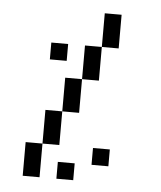

<svg xmlns="http://www.w3.org/2000/svg" viewBox="-48 -730 596 710"><g transform="rotate(5 250.0 -375.5)"><path d="M250 -62.5V-125H187.5V-62.5ZM375 -125V-187.5H312.5V-125ZM187.5 -500V-562.5H125V-500ZM62.5 -187.5Q62.5 -187.5 62.5 -62.5H125Q125 -62.5 125 -187.5ZM125 -187.5H187.5Q187.5 -187.5 187.5 -312.5H125Q125 -312.5 125 -187.5ZM187.5 -312.5H250Q250 -312.5 250 -437.5H187.5Q187.5 -437.5 187.5 -312.5ZM250 -437.5H312.5Q312.5 -437.5 312.5 -562.5H250Q250 -562.5 250 -437.5ZM312.5 -562.5H375Q375 -562.5 375 -687.5H312.5Q312.5 -687.5 312.5 -562.5Z"/></g></svg>

Font: UnifontExMono
Style: Regular
Weight: 500
Version: Version 15.0.06